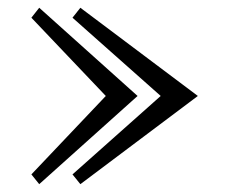

<svg xmlns="http://www.w3.org/2000/svg" viewBox="-20 -470 585 490"><path d="M165 -24.9 390.1 -225.1 165 -424.8 185.1 -450.2 484.9 -225.1 185.1 0ZM60.1 -24.9 250 -225.1 60.1 -424.8 80.1 -450.2 331.1 -225.1 80.1 0Z"/></svg>

Font: Rochester
Style: Regular
Weight: 400
Designer: Gillian Fisher
Foundry: Font Diner, Inc DBA Sideshow
Version: Version 1.005